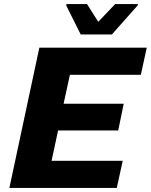

<svg xmlns="http://www.w3.org/2000/svg" viewBox="-20 -922 740 942"><path d="M26 0 173 -688H700L671 -555H323L292 -413H587L560 -282H265L233 -133H582L553 0ZM376 -753 305 -895 306 -902H407L462 -815L545 -902H657L655 -895L529 -753Z"/></svg>

Font: Saira SemiExpanded
Style: Bold Italic
Weight: 700
Width: 6
Italic angle: -12°
Designer: Hector Gatti with collaboration of the Omnibus-Type team
Foundry: Omnibus-Type
Version: Version 1.101